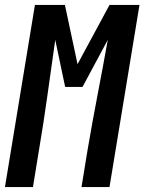

<svg xmlns="http://www.w3.org/2000/svg" viewBox="-37 -755 583 775"><path d="M-17 0 104 -735H225L276 -496L405 -735H526L405 0H292L316 -147Q335 -259 356.5 -370.5Q378 -482 398 -594L296 -404H226L186 -594Q170 -482 154.5 -370.5Q139 -259 120 -147L96 0Z"/></svg>

Font: Iosevka SS18
Style: Bold Italic
Weight: 700
Italic angle: -9°
Monospace: yes
Designer: Belleve Invis
Foundry: Belleve Invis
Version: Version 25.1.1; ttfautohint (v1.8.4)